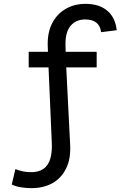

<svg xmlns="http://www.w3.org/2000/svg" viewBox="-20 -770 640 997"><path d="M129 -501H229L228 -528Q225 -598 250 -647.5Q275 -697 320.5 -723.5Q366 -750 424 -750Q495 -750 537 -714.5Q579 -679 586 -613L505 -603Q497 -669 422 -669Q375 -669 347 -636.5Q319 -604 320 -537L321 -501H482V-420H324L344 -24Q349 53 323.5 104.5Q298 156 251.5 181.5Q205 207 144 207Q115 207 88 202.5Q61 198 41 188L60 108Q98 124 141 124Q199 124 225.5 87Q252 50 249 -27L232 -420H129Z"/></svg>

Font: Livvic Medium
Style: Regular
Weight: 500
Designer: Jacques Le Bailly, Baron von Fonthausen
Version: Version 1.001; ttfautohint (v1.8.2)